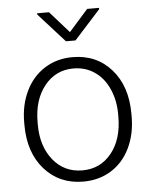

<svg xmlns="http://www.w3.org/2000/svg" viewBox="-53 -788 667 842"><g transform="rotate(-5 280.0 -366.5)"><path d="M43.9 0ZM43.9 -272Q43.9 -348.1 73.5 -409.2Q103 -470.2 157 -504.2Q210.9 -538.1 279.3 -538.1Q384.8 -538.1 450.2 -464.1Q515.6 -390.1 515.6 -268.1V-255.9Q515.6 -179.2 486.1 -117.9Q456.5 -56.6 402.8 -23.4Q349.1 9.8 280.3 9.8Q175.3 9.8 109.6 -64.2Q43.9 -138.2 43.9 -260.3ZM102.5 -255.9Q102.5 -161.1 151.6 -100.3Q200.7 -39.6 280.3 -39.6Q359.4 -39.6 408.4 -100.3Q457.5 -161.1 457.5 -260.7V-272Q457.5 -332.5 435.1 -382.8Q412.6 -433.1 372.1 -460.7Q331.5 -488.3 279.3 -488.3Q201.2 -488.3 151.9 -427Q102.5 -365.7 102.5 -266.6ZM278.3 -648.4 362.3 -743.2H414.6V-737.3L299.3 -609.9H257.3L142.1 -737.8V-743.2H194.3Z"/></g></svg>

Font: Roboto Light
Style: Regular
Weight: 300
Designer: Google
Version: Version 2.134; 2016; ttfautohint (v1.6)